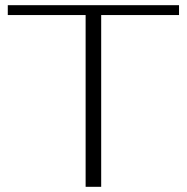

<svg xmlns="http://www.w3.org/2000/svg" viewBox="-20 -720 720 740"><path d="M310 -662H10V-700H670V-662H370V0H310Z"/></svg>

Font: Fahkwang ExtraLight
Style: Regular
Weight: 275
Designer: Suppakit Chalermlarp | Katatrad Co.,Ltd.
Foundry: Cadson Demak Co.,Ltd.
Version: Version 1.000; ttfautohint (v1.6)